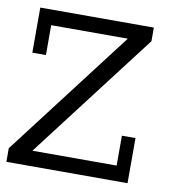

<svg xmlns="http://www.w3.org/2000/svg" viewBox="-79 -634 634 696"><g transform="rotate(10 238.0 -286.0)"><path d="M386 -166V-56H76L432 -522V-572H14V-406H64V-516H346L-10 -50V0H436V-166Z"/></g></svg>

Font: Glegoo
Style: Regular
Weight: 400
Version: Version 2.0.1; ttfautohint (v0.9) -r 48 -G 60